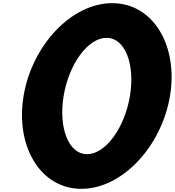

<svg xmlns="http://www.w3.org/2000/svg" viewBox="-20 -1049 1104 1213"><path d="M129 -443C76 -125 235 144 494 144C753 144 1001 -125 1054 -443C1107 -761 948 -1029 689 -1029C430 -1029 182 -761 129 -443ZM382 -443C415 -643 535 -810 653 -810C771 -810 834 -643 801 -443C768 -243 648 -75 530 -75C412 -75 349 -243 382 -443Z"/></svg>

Font: PlasticEraser
Style: It
Weight: 400
Foundry: Cannot Into Space Fonts
Version: Version 0.43